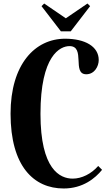

<svg xmlns="http://www.w3.org/2000/svg" viewBox="-20 -950 600 1091"><path d="M375 -688C468 -688 387 -528 470 -528C517 -528 541 -573 541 -609C541 -686 463 -730 350 -730C179 -730 40 -585 40 -304C40 -5 172 121 342 121C451 121 521 63 560 15L538 -7C499 38 444 65 393 65C321 65 210 13 210 -303C210 -636 322 -688 375 -688ZM382 -772 492 -915 477 -930 354 -846 231 -930 216 -915 326 -772Z"/></svg>

Font: Berkshire Swash
Style: Regular
Weight: 700
Designer: Astigmatic (AOETI)
Foundry: Astigmatic (AOETI)
Version: Version 1.000